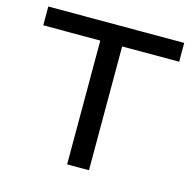

<svg xmlns="http://www.w3.org/2000/svg" viewBox="-103 -811 929 917"><g transform="rotate(15 361.0 -352.5)"><path d="M307 0V-612H25V-705H697V-612H415V0Z"/></g></svg>

Font: Nunito Sans 7pt SemiExpanded Medium
Style: Regular
Weight: 500
Width: 6
Designer: Vernon Adams
Foundry: Vernon Adams
Version: Version 3.101;gftools[0.9.27]